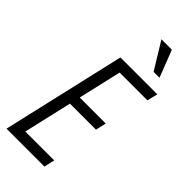

<svg xmlns="http://www.w3.org/2000/svg" viewBox="-296 -1003 1056 1056"><g transform="rotate(45 232.0 -475.0)"><path d="M11 0 177 -720H247L81 0ZM53 0 67 -62H320L306 0ZM132 -344 146 -406H377L363 -344ZM204 -658 219 -720H464L449 -658ZM362 -793 266 -950H347L408 -793Z"/></g></svg>

Font: Instrument Sans Condensed
Style: Italic
Weight: 400
Width: 3
Italic angle: -13°
Designer: Rodrigo Fuenzalida
Foundry: fragTYPE
Version: Version 1.000;gftools[0.9.28]